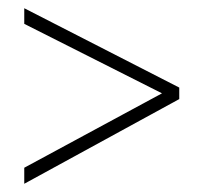

<svg xmlns="http://www.w3.org/2000/svg" viewBox="-20 -653 495 467"><path d="M39 -206 416 -412V-440L39 -633V-595L374 -426L39 -245Z"/></svg>

Font: Noto Sans Malayalam UI Condensed ExtraLight
Style: Regular
Weight: 200
Width: 3
Designer: Jelle Bosma - Monotype Design Team
Foundry: Monotype Imaging Inc.
Version: Version 2.104